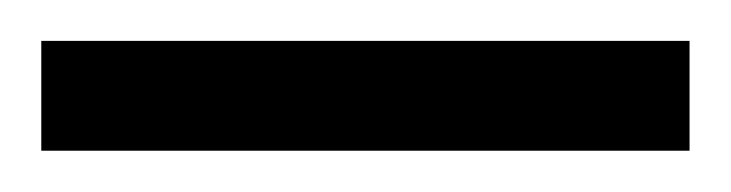

<svg xmlns="http://www.w3.org/2000/svg" viewBox="-20 71 354 93"><path d="M0 144V90.8H314V144Z"/></svg>

Font: Tai Heritage Pro
Style: Regular
Weight: 400
Designer: Faah Baccam, Walt Agee, Victor Gaultney, Annie Olsen
Foundry: SIL International
Version: Version 2.600